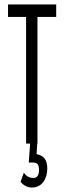

<svg xmlns="http://www.w3.org/2000/svg" viewBox="-20 -644 290 861"><path d="M97 0H115L109 85H129C149 85 155 97 155 118C155 141 147 154 130 154C113 154 97 147 87 130L72 172C87 188 103 197 123 197C169 197 192 157 192 112C192 74 178 54 144 47L147 0H148V-568H232V-624H16V-568H97Z"/></svg>

Font: Inconsolata UltraCondensed Thin
Style: Regular
Weight: 100
Width: 1
Monospace: yes
Designer: Raph Levien, Cyreal, Brenton Simpson
Foundry: Raph Levien, Cyreal, Google
Version: Version 3.100